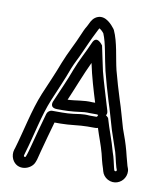

<svg xmlns="http://www.w3.org/2000/svg" viewBox="-82 -742 735 861"><g transform="rotate(10 285.5 -311.5)"><path d="M370 -235C369 -232 367 -231 365 -231H334C302 -234 281 -228 261 -226C242 -224 232 -223 212 -223H166C155 -223 145 -215 142 -205C127 -152 113 -101 99 -47C95 -31 91 -18 89 -12L85 -1C83 5 74 2 76 -5L79 -16C105 -102 121 -193 153 -270C174 -321 197 -371 216 -424C227 -452 241 -476 253 -504C266 -533 283 -572 298 -601L306 -617C307 -619 309 -622 310 -624C317 -620 325 -613 331 -605C349 -563 356 -498 370 -440C382 -394 393 -354 407 -309C419 -274 433 -221 444 -185C455 -150 466 -122 476 -90L482 -67C486 -51 488 -39 493 -23L497 -12C498 -4 489 -3 486 -9L483 -20C478 -40 474 -64 465 -88C451 -141 433 -182 418 -235C418 -235 382 -276 370 -235ZM333 -181H365C371 -181 375 -181 381 -183C393 -144 407 -111 417 -73C422 -53 426 -33 435 -7L438 4C442 19 452 31 465 38C495 54 527 40 540 16C547 4 550 -13 545 -27L541 -38C537 -52 534 -64 530 -79L524 -103C515 -137 505 -165 492 -200C482 -233 468 -287 455 -325C442 -367 430 -406 418 -452C405 -505 399 -576 375 -628C374 -630 372 -632 371 -634C360 -648 330 -685 295 -673C275 -666 266 -649 261 -638L254 -624C244 -608 240 -597 233 -581C216 -539 189 -491 170 -442C151 -391 129 -342 107 -290C74 -210 56 -114 31 -30L28 -21C24 -8 25 8 31 21C55 71 120 53 133 15L137 4C140 -6 143 -18 147 -35C159 -82 172 -126 185 -173H212C255 -173 297 -181 333 -181ZM187 -234H212C247 -234 279 -238 309 -242C318 -243 326 -242 335 -242H365C365 -242 420 -227 409 -266C392 -325 374 -379 359 -437C351 -472 343 -514 335 -550C335 -550 305 -595 288 -554C270 -511 245 -468 227 -420C209 -370 185 -319 164 -269C164 -269 145 -234 187 -234ZM225 -284C251 -344 274 -406 302 -465C315 -403 332 -347 349 -292H336C297 -295 261 -285 225 -284Z"/></g></svg>

Font: Blanket
Style: Outline
Weight: 400
Foundry: Cannot Into Space Fonts
Version: Version 0.9